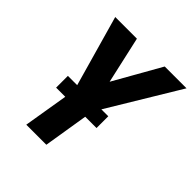

<svg xmlns="http://www.w3.org/2000/svg" viewBox="-197 -875 1015 1015"><g transform="rotate(45 310.0 -367.5)"><path d="M157 0H307L355 -296L620 -735H457L308 -472L249 -735H87L208 -308ZM130 -250H432V-338H130Z"/></g></svg>

Font: Iosevka Sparkle Heavy Oblique
Style: Regular
Weight: 900
Italic angle: -9°
Designer: Belleve Invis
Foundry: Belleve Invis
Version: Version 4.5.0; ttfautohint (v1.8.3)